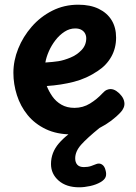

<svg xmlns="http://www.w3.org/2000/svg" viewBox="-20 -570 579 817"><path d="M286 2Q222 2 175 -20.5Q128 -43 97.5 -80.5Q67 -118 52 -165Q37 -212 37 -260Q37 -312 57.5 -363Q78 -414 115 -456.5Q152 -499 202.5 -524.5Q253 -550 313 -550Q364 -550 400 -532.5Q436 -515 455 -484Q474 -453 474 -410Q474 -365 453.5 -328.5Q433 -292 396 -268Q349 -236 294.5 -222Q240 -208 179 -204Q188 -181 203 -159.5Q218 -138 241.5 -124.5Q265 -111 297 -111Q333 -111 363 -129.5Q393 -148 416 -173Q426 -184 434.5 -187.5Q443 -191 450 -191Q463 -191 475.5 -182.5Q488 -174 497.5 -161.5Q507 -149 509 -135Q511 -123 506 -111.5Q501 -100 494 -93Q457 -53 403.5 -25.5Q350 2 286 2ZM173 -304Q205 -306 228 -309.5Q251 -313 280 -325Q307 -336 327 -357Q347 -378 347 -407Q347 -418 342 -427.5Q337 -437 326.5 -443Q316 -449 300 -449Q276 -449 254.5 -435Q233 -421 216 -399Q199 -377 188 -352Q177 -327 173 -304ZM317 227Q262 227 229.5 198.5Q197 170 197 128Q197 79 230.5 40Q264 1 327 -36H404V-26Q351 17 325.5 45.5Q300 74 300 104Q300 121 309 131Q318 141 337 141Q354 141 367.5 136.5Q381 132 390 128Q403 123 414 130Q425 137 429 154Q434 171 429.5 183Q425 195 408 205Q389 216 364 221.5Q339 227 317 227Z"/></svg>

Font: Playpen Sans SemiBold
Style: Regular
Weight: 600
Designer: Laura Meseguer, Veronika Burian, José Scaglione
Foundry: TypeTogether
Version: Version 1.001